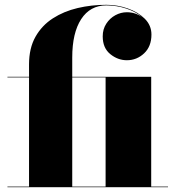

<svg xmlns="http://www.w3.org/2000/svg" viewBox="-20 -780 725 800"><path d="M11 -2.5H101V-457.5H11V-460H101V-511.5Q101 -579.5 127.8 -626.8Q154.5 -674 200.2 -703.5Q246 -733 303.5 -746.5Q361 -760 423 -760Q468.5 -760 511.8 -745Q555 -730 583 -702.2Q611 -674.5 611 -636Q611 -586.5 580.5 -557.8Q550 -529 508.5 -529Q471 -529 439.5 -554.5Q408 -580 408 -628.5Q408 -658.5 422.8 -681.2Q437.5 -704 460.5 -716.5Q483.5 -729 508.5 -729Q544.5 -729 573 -708Q546.5 -731 506.2 -744.2Q466 -757.5 423 -757.5Q355.5 -757.5 318.2 -700.2Q281 -643 281 -540V-460H610V-2.5H680V0H11ZM420 -457.5H281V-2.5H420Z"/></svg>

Font: Bodoni* 72pt Fatface
Style: Regular
Weight: 900
Version: Version 2.3